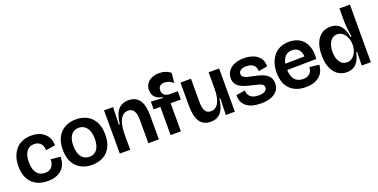

<svg xmlns="http://www.w3.org/2000/svg" viewBox="-21 -1436 4288 2180"><g transform="rotate(-20 2123.5 -346.0)"><path d="M290 14Q224 14 175 -6.5Q126 -27 94 -64Q62 -101 46.5 -150Q31 -199 31 -256Q31 -315 47 -365.5Q63 -416 94.5 -454.5Q126 -493 174 -514.5Q222 -536 286 -536Q360 -536 408 -509Q456 -482 480 -438Q504 -394 503 -340L389 -322Q389 -358 376 -383Q363 -408 339.5 -421Q316 -434 284 -434Q256 -434 233.5 -424Q211 -414 194 -392.5Q177 -371 168 -339Q159 -307 159 -262Q159 -203 175 -163.5Q191 -124 221 -104Q251 -84 292 -84Q334 -84 358 -102Q382 -120 393 -148.5Q404 -177 403 -208L519 -196Q520 -152 506.5 -114Q493 -76 464.5 -47Q436 -18 392.5 -2Q349 14 290 14Z M826 14Q751 14 693 -17Q635 -48 602 -109Q569 -170 569 -261Q569 -354 603 -415Q637 -476 695 -506Q753 -536 826 -536Q900 -536 958 -505Q1016 -474 1049 -413Q1082 -352 1082 -260Q1082 -167 1048.5 -106Q1015 -45 956.5 -15.5Q898 14 826 14ZM829 -83Q869 -83 896.5 -103Q924 -123 939 -161.5Q954 -200 954 -254Q954 -311 938.5 -351Q923 -391 893.5 -413Q864 -435 823 -435Q783 -435 755 -414.5Q727 -394 712 -355.5Q697 -317 697 -263Q697 -178 732 -130.5Q767 -83 829 -83Z M1163 0V-286L1162 -522H1272L1265 -313H1277Q1285 -389 1307 -438Q1329 -487 1367 -511.5Q1405 -536 1460 -536Q1548 -536 1591.5 -475Q1635 -414 1635 -289V0H1508V-277Q1508 -353 1486 -389.5Q1464 -426 1417 -426Q1377 -426 1348.5 -399Q1320 -372 1305 -319Q1290 -266 1289 -187V0Z M1777 0V-340H1696V-434L1840 -425V-436Q1794 -444 1768 -463Q1742 -482 1731 -508.5Q1720 -535 1720 -562Q1720 -605 1741.5 -637.5Q1763 -670 1802 -688Q1841 -706 1893 -706Q1935 -706 1969.5 -694Q2004 -682 2030 -659L2018 -542Q1992 -564 1965.5 -574.5Q1939 -585 1912 -585Q1879 -585 1859 -567Q1839 -549 1839 -517Q1839 -494 1849 -477Q1859 -460 1877.5 -450.5Q1896 -441 1921 -440H2024V-340H1901V0Z M2260 14Q2171 14 2128.5 -49Q2086 -112 2086 -241V-522H2213V-246Q2213 -167 2234.5 -132Q2256 -97 2302 -97Q2330 -97 2353 -111Q2376 -125 2392 -153Q2408 -181 2417 -223Q2426 -265 2426 -322V-522H2553V-240V0H2444L2450 -199H2439Q2430 -125 2407.5 -78Q2385 -31 2349 -8.5Q2313 14 2260 14Z M2868 14Q2816 14 2772.5 3.5Q2729 -7 2698 -29.5Q2667 -52 2650 -87Q2633 -122 2634 -170L2742 -188Q2743 -152 2759 -128Q2775 -104 2804 -92.5Q2833 -81 2873 -81Q2919 -81 2946.5 -96.5Q2974 -112 2974 -141Q2974 -162 2960.5 -174Q2947 -186 2920 -194.5Q2893 -203 2852 -212Q2809 -221 2770.5 -232.5Q2732 -244 2702.5 -261Q2673 -278 2656 -305Q2639 -332 2639 -373Q2639 -423 2666 -459.5Q2693 -496 2742 -516Q2791 -536 2856 -536Q2917 -536 2966.5 -517Q3016 -498 3045.5 -459Q3075 -420 3073 -358L2965 -340Q2966 -373 2952 -395.5Q2938 -418 2912 -429.5Q2886 -441 2851 -441Q2808 -441 2783 -424.5Q2758 -408 2758 -381Q2758 -359 2773.5 -345.5Q2789 -332 2817.5 -324Q2846 -316 2886 -308Q2922 -301 2958.5 -291Q2995 -281 3026 -264Q3057 -247 3075.5 -218Q3094 -189 3094 -145Q3094 -96 3067 -60.5Q3040 -25 2989.5 -5.5Q2939 14 2868 14Z M3409 14Q3342 14 3293.5 -6Q3245 -26 3213 -61.5Q3181 -97 3165.5 -145.5Q3150 -194 3150 -252Q3150 -311 3165.5 -362.5Q3181 -414 3212 -453Q3243 -492 3290 -514Q3337 -536 3400 -536Q3460 -536 3505.5 -515.5Q3551 -495 3580 -456.5Q3609 -418 3621 -365Q3633 -312 3626 -246L3230 -241V-315L3537 -320L3509 -277Q3514 -328 3502.5 -362.5Q3491 -397 3465 -415.5Q3439 -434 3400 -434Q3358 -434 3329.5 -412Q3301 -390 3287 -350.5Q3273 -311 3273 -257Q3273 -170 3308.5 -126.5Q3344 -83 3411 -83Q3442 -83 3462.5 -92Q3483 -101 3496 -115.5Q3509 -130 3515 -148.5Q3521 -167 3522 -186L3637 -174Q3635 -137 3621.5 -103Q3608 -69 3580.5 -43Q3553 -17 3510.5 -1.5Q3468 14 3409 14Z M3904 14Q3845 14 3798.5 -17Q3752 -48 3725 -110Q3698 -172 3698 -264Q3698 -351 3722.5 -411.5Q3747 -472 3792.5 -504Q3838 -536 3900 -536Q3950 -536 3986 -515Q4022 -494 4044.5 -452.5Q4067 -411 4077 -349H4090Q4084 -387 4079.5 -420.5Q4075 -454 4072.5 -484.5Q4070 -515 4070 -540V-696H4197L4196 -221L4197 0H4086L4090 -163H4079Q4067 -105 4044 -65.5Q4021 -26 3986 -6Q3951 14 3904 14ZM3943 -91Q3973 -91 3997 -105Q4021 -119 4037 -143Q4053 -167 4061.5 -196Q4070 -225 4070 -255V-265Q4070 -287 4064.5 -310Q4059 -333 4049 -354.5Q4039 -376 4023.5 -392.5Q4008 -409 3988 -419Q3968 -429 3943 -429Q3907 -429 3881 -407Q3855 -385 3841 -346.5Q3827 -308 3827 -258Q3827 -209 3841 -171Q3855 -133 3880.5 -112Q3906 -91 3943 -91Z"/></g></svg>

Font: Bricolage Grotesque 72pt SemiBold
Style: Regular
Weight: 600
Version: Version 1.001;gftools[0.9.33.dev8+g029e19f]